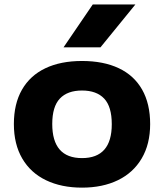

<svg xmlns="http://www.w3.org/2000/svg" viewBox="-20 -828 734 858"><path d="M42 -273.5Q42 -364 78.2 -427.2Q114.5 -490.5 182.8 -523Q251 -555.5 346.5 -555.5Q442.5 -555.5 510.8 -523.2Q579 -491 615 -427.8Q651 -364.5 651 -273.5Q651 -184 613.2 -120Q575.5 -56 507 -22.8Q438.5 10.5 346.5 10.5Q254.5 10.5 185.8 -22.5Q117 -55.5 79.5 -119.5Q42 -183.5 42 -273.5ZM479.5 -273Q479.5 -351.5 445.5 -387.5Q411.5 -423.5 346.5 -423.5Q281.5 -423.5 247.5 -387.5Q213.5 -351.5 213.5 -274Q213.5 -121.5 346.5 -121.5Q479.5 -121.5 479.5 -273ZM264 -616.5 394.5 -808H585L429 -616.5Z"/></svg>

Font: Encode Sans Expanded
Style: Bold
Weight: 700
Width: 7
Designer: Multiple Designers
Foundry: Impallari Type
Version: Version 2.000